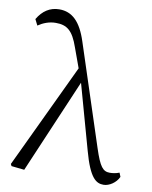

<svg xmlns="http://www.w3.org/2000/svg" viewBox="-90 -870 752 950"><g transform="rotate(10 286.0 -394.5)"><path d="M564 -59C547 -52 529 -50 516 -50C482 -50 465 -70 436 -159L270 -666C239 -762 195 -803 131 -803C84 -803 48 -779 22 -735L37 -705C62 -722 92 -734 125 -734C181 -734 211 -712 239 -631L275 -532L27 -8L32 2L97 9L299 -464L390 -138C426 -6 459 14 496 14C524 14 558 -8 572 -39Z"/></g></svg>

Font: Noto Serif CJK JP Light
Style: Regular
Weight: 300
Designer: Ryoko NISHIZUKA 西塚涼子 (kana & ideographs); Frank Grießhammer (Latin, Greek & Cyrillic); Wenlong ZHANG 张文龙 (bopomofo); San
Foundry: Adobe Systems Incorporated
Version: Version 1.001;PS 1.001;hotconv 16.6.54;makeotf.lib2.5.65590